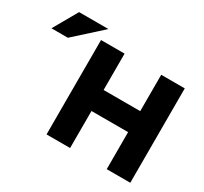

<svg xmlns="http://www.w3.org/2000/svg" viewBox="-325 -1010 1313 1235"><g transform="rotate(30 331.5 -393.0)"><path d="M146 0H321V-275H593V0H768V-701H593V-431H321V-701H146ZM-168 -607H-46L152 -786H-66Z"/></g></svg>

Font: Geom ExtraBold
Style: Bold
Weight: 800
Version: Version 1.102